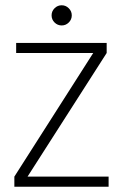

<svg xmlns="http://www.w3.org/2000/svg" viewBox="-20 -705 464 725"><path d="M382.8 -543V-504.9L84 -38.1H390.1V0H34.2V-38.1L332 -504.9H41V-543ZM239.7 -620.1Q228.5 -608.9 212.9 -608.9Q197.3 -608.9 186 -620.1Q174.8 -631.3 174.8 -647Q174.8 -662.6 186 -673.8Q197.3 -685.1 212.9 -685.1Q228.5 -685.1 239.7 -673.8Q251 -662.6 251 -647Q251 -631.3 239.7 -620.1Z"/></svg>

Font: SVN-Poppins ExtraLight
Style: Regular
Weight: 200
Designer: Ninad Kale (Devanagari), Jonny Pinhorn (Latin)
Foundry: Indian Type Foundry
Version: Version 3.002 2017